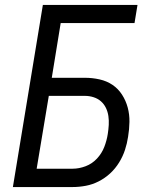

<svg xmlns="http://www.w3.org/2000/svg" viewBox="-20 -755 640 775"><path d="M32 0 153 -735H535L523 -662H225L189 -441H323Q353 -441 382 -434.5Q411 -428 434 -412.5Q457 -397 472.5 -373Q488 -349 495.5 -321Q503 -293 502.5 -263Q502 -233 497 -203Q493 -176 484.5 -150Q476 -124 461 -99.5Q446 -75 425 -55.5Q404 -36 378.5 -23Q353 -10 326 -5Q299 0 273 0ZM128 -74H273Q299 -74 325.5 -84Q352 -94 371.5 -115Q391 -136 401 -162Q411 -188 415 -214Q418 -233 419 -251Q420 -269 417.5 -286.5Q415 -304 407.5 -319.5Q400 -335 387.5 -346Q375 -357 358 -362.5Q341 -368 323 -368H177Z"/></svg>

Font: Iosevka Aile
Style: Italic
Weight: 400
Italic angle: -9°
Designer: Belleve Invis
Foundry: Belleve Invis
Version: Version 28.0.1; ttfautohint (v1.8.4)